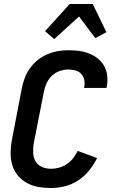

<svg xmlns="http://www.w3.org/2000/svg" viewBox="-20 -935 590 967"><path d="M237 12Q204 12 173 6.5Q142 1 115.5 -13.5Q89 -28 69.5 -51.5Q50 -75 41.5 -104.5Q33 -134 33.5 -166.5Q34 -199 40 -231L90 -491Q95 -517 105 -543Q115 -569 131.5 -592Q148 -615 170.5 -633Q193 -651 219 -662Q245 -673 271.5 -677.5Q298 -682 324 -682Q351 -682 378 -678.5Q405 -675 429 -665.5Q453 -656 473 -640Q493 -624 505 -602Q517 -580 520 -553Q523 -526 518 -499L516 -492H403L404 -496Q408 -514 404.5 -532Q401 -550 389.5 -562.5Q378 -575 360.5 -580Q343 -585 325 -585Q303 -585 281 -577.5Q259 -570 241.5 -553.5Q224 -537 214.5 -515.5Q205 -494 201 -473L150 -213Q146 -189 147 -165Q148 -141 159.5 -122Q171 -103 192 -94Q213 -85 237 -85Q257 -85 277.5 -90.5Q298 -96 316.5 -108.5Q335 -121 348.5 -138.5Q362 -156 371 -175L469 -139Q453 -106 429 -76.5Q405 -47 374 -26.5Q343 -6 307 3Q271 12 237 12ZM253 -738 207 -778 331 -915H447L516 -773L460 -743L378 -852Z"/></svg>

Font: Lode
Style: Bold Italic
Weight: 700
Italic angle: -11°
Monospace: yes
Designer: Belleve Invis
Foundry: Belleve Invis
Version: Version 29.2.0; ttfautohint (v1.8.3)